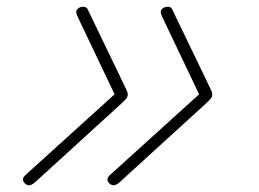

<svg xmlns="http://www.w3.org/2000/svg" viewBox="-20 -534 765 568"><path d="M54 9Q50 5 48.5 1Q47 -3 48.5 -7Q50 -11 54 -15L319 -255L209 -486Q202 -500 209 -507Q216 -514 226 -514Q233 -514 236.5 -510.5Q240 -507 241 -503L348 -281Q353 -271 355.5 -265Q358 -259 358 -254Q358 -247 352 -240.5Q346 -234 334 -223L85 4Q78 11 70 13.5Q62 16 54 9ZM304 9Q300 5 298.5 1Q297 -3 298.5 -7Q300 -11 304 -15L569 -255L459 -486Q452 -500 459 -507Q466 -514 476 -514Q483 -514 486.5 -510.5Q490 -507 491 -503L598 -281Q603 -271 605.5 -265Q608 -259 608 -254Q608 -247 602 -240.5Q596 -234 584 -223L335 4Q328 11 320 13.5Q312 16 304 9Z"/></svg>

Font: Playwrite US Trad Thin
Style: Regular
Weight: 250
Designer: Veronika Burian, José Scaglione
Foundry: TypeTogether
Version: Version 1.003